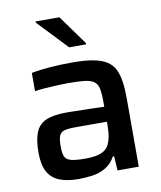

<svg xmlns="http://www.w3.org/2000/svg" viewBox="-83 -797 732 871"><g transform="rotate(-10 283.0 -361.0)"><path d="M209 8Q157 8 121.5 -6Q86 -20 68 -52.5Q50 -85 50 -141Q50 -200 64 -234.5Q78 -269 112 -284Q146 -299 208 -299Q218 -299 237.5 -298.5Q257 -298 282.5 -297.5Q308 -297 333.5 -296.5Q359 -296 380 -295V-319Q380 -358 375 -380Q370 -402 354.5 -412.5Q339 -423 310 -426Q281 -429 235 -429Q213 -429 183.5 -427.5Q154 -426 126 -424Q98 -422 83 -419V-503Q124 -511 173 -514.5Q222 -518 271 -518Q328 -518 366.5 -511Q405 -504 429 -489Q453 -474 465 -450Q477 -426 482 -392.5Q487 -359 487 -316V0H389L385 -66H379Q362 -34 333.5 -17.5Q305 -1 272 3.5Q239 8 209 8ZM256 -78Q281 -78 301.5 -81.5Q322 -85 337.5 -93.5Q353 -102 362 -117Q371 -134 375.5 -156Q380 -178 380 -208V-226H234Q201 -226 183.5 -221Q166 -216 160 -200Q154 -184 154 -151Q154 -120 161 -104.5Q168 -89 190.5 -83.5Q213 -78 256 -78ZM270 -588 140 -725V-730H250L348 -594V-588Z"/></g></svg>

Font: Saira Thin Medium
Style: Regular
Weight: 500
Version: Version 1.101